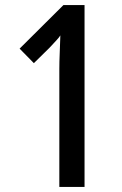

<svg xmlns="http://www.w3.org/2000/svg" viewBox="-20 -785 481 754"><path d="M312 -51H213V-513Q213 -542 214.5 -577Q216 -612 217 -646Q213 -639 201 -626Q189 -613 174 -597L113 -537L57 -594L229 -765H312Z"/></svg>

Font: Noto Sans Tamil UI ExtraCondensed Medium
Style: Regular
Weight: 500
Width: 2
Designer: Jelle Bosma - Monotype Design Team
Foundry: Monotype Imaging Inc.
Version: Version 2.004; ttfautohint (v1.8.4.7-5d5b)